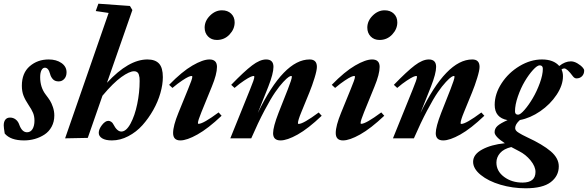

<svg xmlns="http://www.w3.org/2000/svg" viewBox="-43 -745 3166 1034"><path d="M86.4 11.2Q13.7 11.2 -17.6 -25.9Q-22.9 -58.1 -22.9 -69.8Q-22.9 -89.4 -14.2 -100.6Q-5.4 -111.8 11.2 -111.8Q28.3 -111.8 41.5 -101.6Q54.7 -91.3 60.5 -74.2Q75.2 -32.7 102.5 -32.7Q121.6 -32.7 132.1 -50Q142.6 -67.4 142.6 -95.2Q142.6 -118.7 135 -137Q127.4 -155.3 110.8 -179.7Q92.8 -206.5 83.7 -229.7Q74.7 -252.9 74.7 -283.2Q74.7 -351.6 116.9 -388.2Q159.2 -424.8 219.2 -424.8Q260.3 -424.8 287.8 -405.8Q315.4 -386.7 315.4 -355.5Q315.4 -333.5 303.2 -320.1Q291 -306.6 272.9 -306.6Q252.4 -306.6 241.5 -318.8Q230.5 -331.1 226.6 -347.2Q217.8 -380.4 198.7 -380.4Q187.5 -380.4 180.4 -366.9Q173.3 -353.5 173.3 -329.1Q173.3 -274.9 202.6 -236.3Q218.3 -215.8 226.3 -203.1Q234.4 -190.4 241.9 -168.5Q249.5 -146.5 249.5 -123Q249.5 -89.4 235.1 -62.7Q220.7 -36.1 196.8 -20.5Q172.9 -4.9 144.8 3.2Q116.7 11.2 86.4 11.2Z M307.6 0 542 -675.3 472.7 -685.5 486.8 -725.1 656.7 -712.9 669.9 -690.9 533.2 -299.3Q649.4 -424.8 751 -424.8Q793 -424.8 813.5 -402.6Q834 -380.4 834 -329.6Q834 -290 820.8 -243.7Q807.6 -197.3 782.2 -152.3Q756.8 -107.4 724.1 -70.8Q691.4 -34.2 647.9 -11.5Q604.5 11.2 559.6 11.2Q525.9 11.2 507.3 0Q488.8 -11.2 488.8 -29.8Q488.8 -49.3 506.3 -71.8Q523.9 -94.2 540.5 -94.2Q548.3 -94.2 555.9 -89.1Q563.5 -84 567.4 -75.7Q587.4 -36.6 610.4 -36.6Q636.7 -36.6 659.9 -79.3Q683.1 -122.1 696 -184.8Q709 -247.6 709 -308.6Q709 -319.3 708.3 -326.7Q707.5 -334 704.8 -343Q702.1 -352.1 695.6 -356.7Q689 -361.3 679.2 -361.3Q654.3 -361.3 610.6 -330.1Q566.9 -298.8 508.8 -229.5L429.7 -2.4Z M1125 -529.8Q1095.7 -529.8 1077.4 -548.6Q1059.1 -567.4 1059.1 -596.2Q1059.1 -632.3 1087.9 -660.9Q1116.7 -689.5 1152.3 -689.5Q1183.1 -689.5 1201.9 -671.4Q1220.7 -653.3 1220.7 -624.5Q1220.7 -588.4 1193.1 -559.1Q1165.5 -529.8 1125 -529.8ZM928.2 11.2Q889.2 11.2 889.2 -28.8Q889.2 -67.4 918 -137.7L969.7 -264.6Q992.7 -319.3 992.7 -331.5Q992.7 -335.9 988.8 -335.9Q982.9 -335.9 971.7 -331.1Q960.4 -326.2 937.3 -310.8Q914.1 -295.4 885.7 -271.5L867.7 -288.1Q937 -359.4 993.4 -392.1Q1049.8 -424.8 1085 -424.8Q1125.5 -424.8 1125.5 -384.8Q1125.5 -345.7 1097.7 -278.3L1041.5 -140.6Q1022.9 -95.2 1022.9 -82Q1022.9 -78.1 1026.4 -78.1Q1051.3 -78.1 1134.3 -139.6L1150.4 -121.6Q1077.6 -52.7 1020.5 -20.8Q963.4 11.2 928.2 11.2Z M1197.3 0 1304.2 -264.6Q1326.7 -318.4 1326.7 -331.5Q1326.7 -335.9 1322.8 -335.9Q1317.4 -335.9 1306.2 -331.1Q1294.9 -326.2 1271.5 -310.8Q1248 -295.4 1220.2 -271.5L1202.1 -288.1Q1272 -360.4 1314.5 -392.6Q1356.9 -424.8 1390.1 -424.8Q1429.7 -424.8 1429.7 -384.8Q1429.7 -349.1 1401.9 -278.3L1345.2 -136.2Q1484.9 -424.8 1624.5 -424.8Q1663.6 -424.8 1663.6 -384.8Q1663.6 -366.2 1650.9 -325Q1638.2 -283.7 1623 -246.6L1579.6 -140.6Q1561.5 -96.7 1561.5 -81.5Q1561.5 -77.6 1565.4 -77.6Q1590.3 -77.6 1673.3 -139.2L1689.5 -121.6Q1616.7 -52.2 1560.1 -20.5Q1503.4 11.2 1467.8 11.2Q1427.7 11.2 1427.7 -27.8Q1427.7 -61.5 1457 -137.2L1507.3 -264.6Q1528.8 -319.3 1528.8 -332Q1528.8 -335.9 1524.9 -335.9Q1520.5 -335.9 1511.5 -330.3Q1502.4 -324.7 1482.4 -303.5Q1462.4 -282.2 1439 -248.3Q1415.5 -214.4 1381.1 -149.4Q1346.7 -84.5 1310.1 0Z M2001 -529.8Q1971.7 -529.8 1953.4 -548.6Q1935.1 -567.4 1935.1 -596.2Q1935.1 -632.3 1963.9 -660.9Q1992.7 -689.5 2028.3 -689.5Q2059.1 -689.5 2077.9 -671.4Q2096.7 -653.3 2096.7 -624.5Q2096.7 -588.4 2069.1 -559.1Q2041.5 -529.8 2001 -529.8ZM1804.2 11.2Q1765.1 11.2 1765.1 -28.8Q1765.1 -67.4 1793.9 -137.7L1845.7 -264.6Q1868.7 -319.3 1868.7 -331.5Q1868.7 -335.9 1864.7 -335.9Q1858.9 -335.9 1847.7 -331.1Q1836.4 -326.2 1813.2 -310.8Q1790 -295.4 1761.7 -271.5L1743.7 -288.1Q1813 -359.4 1869.4 -392.1Q1925.8 -424.8 1960.9 -424.8Q2001.5 -424.8 2001.5 -384.8Q2001.5 -345.7 1973.6 -278.3L1917.5 -140.6Q1898.9 -95.2 1898.9 -82Q1898.9 -78.1 1902.3 -78.1Q1927.2 -78.1 2010.3 -139.6L2026.4 -121.6Q1953.6 -52.7 1896.5 -20.8Q1839.4 11.2 1804.2 11.2Z M2073.2 0 2180.2 -264.6Q2202.6 -318.4 2202.6 -331.5Q2202.6 -335.9 2198.7 -335.9Q2193.4 -335.9 2182.1 -331.1Q2170.9 -326.2 2147.5 -310.8Q2124 -295.4 2096.2 -271.5L2078.1 -288.1Q2147.9 -360.4 2190.4 -392.6Q2232.9 -424.8 2266.1 -424.8Q2305.7 -424.8 2305.7 -384.8Q2305.7 -349.1 2277.8 -278.3L2221.2 -136.2Q2360.8 -424.8 2500.5 -424.8Q2539.6 -424.8 2539.6 -384.8Q2539.6 -366.2 2526.9 -325Q2514.2 -283.7 2499 -246.6L2455.6 -140.6Q2437.5 -96.7 2437.5 -81.5Q2437.5 -77.6 2441.4 -77.6Q2466.3 -77.6 2549.3 -139.2L2565.4 -121.6Q2492.7 -52.2 2436 -20.5Q2379.4 11.2 2343.8 11.2Q2303.7 11.2 2303.7 -27.8Q2303.7 -61.5 2333 -137.2L2383.3 -264.6Q2404.8 -319.3 2404.8 -332Q2404.8 -335.9 2400.9 -335.9Q2396.5 -335.9 2387.5 -330.3Q2378.4 -324.7 2358.4 -303.5Q2338.4 -282.2 2314.9 -248.3Q2291.5 -214.4 2257.1 -149.4Q2222.7 -84.5 2186 0Z M2787.6 269Q2717.8 269 2652.3 249.8Q2586.9 230.5 2545.9 197Q2504.9 163.6 2504.9 126.5Q2504.9 86.4 2553.7 60.1Q2602.5 33.7 2675.8 26.4Q2620.6 -9.8 2620.6 -32.7Q2620.6 -52.7 2636.2 -66.9Q2651.9 -81.1 2690.4 -98.1Q2621.1 -110.8 2621.1 -180.2Q2621.1 -239.3 2658.2 -296.4Q2695.3 -353.5 2754.9 -389.2Q2814.5 -424.8 2875.5 -424.8Q2938 -424.8 2968.8 -389.6Q2999.5 -414.6 3031.7 -414.6Q3047.9 -414.6 3066.2 -404.1Q3084.5 -393.6 3096.2 -379.9Q3103 -372.1 3103 -364.7Q3103 -346.7 3091.6 -334.7Q3080.1 -322.8 3061.5 -322.8Q3050.8 -322.8 3042 -334.5Q3011.2 -376.5 2995.6 -376.5Q2987.3 -376.5 2981 -370.6Q2988.8 -355 2988.8 -334.5Q2988.8 -286.1 2954.6 -234.6Q2920.4 -183.1 2866.5 -146Q2812.5 -108.9 2756.8 -98.6Q2731.4 -75.7 2731.4 -55.2Q2731.4 -48.3 2735.8 -42.2Q2740.2 -36.1 2752 -29.1Q2763.7 -22 2769.8 -18.8Q2775.9 -15.6 2793.9 -6.8Q2879.4 32.7 2922.9 69.8Q2966.3 106.9 2966.3 150.9Q2966.3 202.6 2923.1 235.8Q2879.9 269 2787.6 269ZM2747.1 -127.4Q2759.3 -127.4 2782 -153.6Q2804.7 -179.7 2826.4 -216.6Q2848.1 -253.4 2864.3 -297.9Q2880.4 -342.3 2880.4 -374.5Q2880.4 -393.1 2863.3 -393.1Q2850.1 -393.1 2827.4 -368.2Q2804.7 -343.3 2783.2 -307.1Q2761.7 -271 2746.1 -225.8Q2730.5 -180.7 2730.5 -145.5Q2730.5 -127.4 2747.1 -127.4ZM2630.4 130.4Q2630.4 176.8 2671.6 207.5Q2712.9 238.3 2771 238.3Q2840.8 238.3 2840.8 180.7Q2840.8 151.4 2814.5 119.1Q2788.1 86.9 2752.9 69.3Q2728.5 57.1 2710.4 46.9Q2669.9 56.6 2650.1 79.3Q2630.4 102.1 2630.4 130.4Z"/></svg>

Font: Elstob 18pt ExtraBold
Style: Italic
Weight: 800
Italic angle: -20°
Designer: Peter S. Baker
Version: Version 1.015